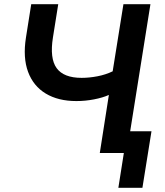

<svg xmlns="http://www.w3.org/2000/svg" viewBox="-20 -725 782 910"><path d="M541 165 567 0H453L496 -275Q467 -262 425.5 -254Q384 -246 342 -246Q256 -246 197 -281.5Q138 -317 113 -384.5Q88 -452 103 -547L128 -705H256L231 -548Q215 -448 248.5 -402Q282 -356 367 -356Q403 -356 442 -363.5Q481 -371 514 -387L565 -705H693L597 -103H698L655 165Z"/></svg>

Font: Nunito Sans 12pt
Style: Bold Italic
Weight: 700
Italic angle: -9°
Designer: Vernon Adams
Foundry: Vernon Adams
Version: Version 3.101;gftools[0.9.27]